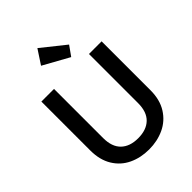

<svg xmlns="http://www.w3.org/2000/svg" viewBox="-267 -1086 1224 1224"><g transform="rotate(-45 345.0 -473.5)"><path d="M234 -858 297 -954 456 -827 409 -761ZM188 -695V-252Q188 -173 229.5 -133Q271 -93 345 -93Q420 -93 461.5 -133Q503 -173 503 -252V-695H617V-254Q617 -169 580 -110Q543 -51 481 -22Q419 7 344 7Q269 7 207.5 -22Q146 -51 110 -110Q74 -169 74 -254V-695Z"/></g></svg>

Font: Fz Poppins Med
Style: Regular
Weight: 500
Designer: Ninad Kale (Devanagari), Jonny Pinhorn (Latin)
Foundry: Indian Type Foundry
Version: Vit hóa bi Vntype.Com & FontZin.Com